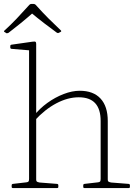

<svg xmlns="http://www.w3.org/2000/svg" viewBox="-26 -951 693 971"><path d="M121 0V-576H157V0ZM483 -339Q483 -399 455.5 -429Q428 -459 372 -459Q317 -459 259 -428.5Q201 -398 148 -340L145 -365Q174 -402 213.5 -430.5Q253 -459 296 -475.5Q339 -492 377 -492Q446 -492 482.5 -452.5Q519 -413 519 -339V0H483ZM39 0Q33 0 33 -6V-14Q33 -20 39 -21L108 -29Q116 -30 118.5 -33.5Q121 -37 121 -47V-180H157V-43Q157 -35 160.5 -32.5Q164 -30 174 -28L263 -21Q269 -20 269 -14V-6Q269 0 263 0ZM121 -576V-720L140 -695L32 -704Q26 -705 26 -711V-718Q26 -724 32 -725L137 -740Q150 -742 153.5 -739.5Q157 -737 157 -729V-576ZM401 0Q395 0 395 -6V-14Q395 -20 401 -21L470 -29Q478 -30 480.5 -33.5Q483 -37 483 -47V-180H519V-43Q519 -35 522.5 -32.5Q526 -30 536 -28L625 -21Q631 -20 631 -14V-6Q631 0 625 0ZM-3 -789Q-8 -792 -4 -796Q28 -825 58 -856.5Q88 -888 122 -926Q126 -931 132 -931H144Q150 -931 154 -927Q189 -888 220 -857Q251 -826 282 -797Q286 -793 281 -790Q279 -789 276.5 -787.5Q274 -786 271 -785Q267 -782 261 -786Q232 -807 197.5 -833.5Q163 -860 127 -890H145Q111 -860 78.5 -833.5Q46 -807 17 -785Q11 -782 6 -783Q4 -785 1.5 -786.5Q-1 -788 -3 -789Z"/></svg>

Font: Hahmlet Thin
Style: Regular
Weight: 250
Version: Version 1.002